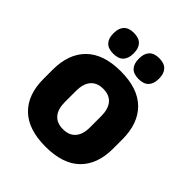

<svg xmlns="http://www.w3.org/2000/svg" viewBox="-195 -803 936 936"><g transform="rotate(45 273.0 -335.0)"><path d="M273.5 14Q154.5 14 93.8 -45.2Q33 -104.5 33 -212V-276.5Q33 -385.5 94 -445.8Q155 -506 273.5 -506Q392 -506 452.8 -445.8Q513.5 -385.5 513.5 -276.5V-212Q513.5 -104.5 453 -45.2Q392.5 14 273.5 14ZM273.5 -106.5Q316 -106.5 338.2 -132.2Q360.5 -158 360.5 -205.5V-283Q360.5 -333 338.2 -359Q316 -385 273.5 -385Q231 -385 208.8 -359Q186.5 -333 186.5 -283V-205.5Q186.5 -158 208.8 -132.2Q231 -106.5 273.5 -106.5ZM186 -540Q151.5 -540 134.2 -558.2Q117 -576.5 117 -609.5V-613.5Q117 -647 134.2 -665.2Q151.5 -683.5 186 -683.5Q221.5 -683.5 238.8 -665.2Q256 -647 256 -613.5V-609.5Q256 -576.5 238.8 -558.2Q221.5 -540 186 -540ZM361 -540Q326 -540 309 -558.2Q292 -576.5 292 -609.5V-613.5Q292 -647 309 -665.2Q326 -683.5 361 -683.5Q396 -683.5 413.2 -665.2Q430.5 -647 430.5 -613.5V-609.5Q430.5 -576.5 413.2 -558.2Q396 -540 361 -540Z"/></g></svg>

Font: Anek Malayalam
Style: Bold
Weight: 700
Version: Version 1.003